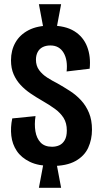

<svg xmlns="http://www.w3.org/2000/svg" viewBox="-20 -782 482 908"><path d="M186 -645 164 -762H269L247 -645ZM164 106 186 -11H247L269 106ZM225 3Q162 3 121.5 -16.5Q81 -36 59.5 -68Q38 -100 33.5 -140Q29 -180 38 -222L148 -233Q142 -194 147.5 -161Q153 -128 172 -108Q191 -88 226 -88Q245 -88 260.5 -95Q276 -102 286 -119Q296 -136 296 -165Q296 -200 281 -224Q266 -248 240 -267Q214 -286 179 -306Q151 -322 124.5 -340Q98 -358 77.5 -380Q57 -402 44.5 -430.5Q32 -459 32 -497Q32 -544 53 -581Q74 -618 115.5 -639.5Q157 -661 219 -661Q289 -661 331.5 -634.5Q374 -608 392 -561.5Q410 -515 404 -457L295 -444Q298 -470 294.5 -492.5Q291 -515 281 -532Q271 -549 255.5 -558Q240 -567 218 -567Q197 -567 181.5 -559Q166 -551 158 -535.5Q150 -520 150 -500Q150 -471 165 -450.5Q180 -430 203.5 -415Q227 -400 251 -388Q281 -371 310.5 -352Q340 -333 363.5 -307.5Q387 -282 401 -248Q415 -214 415 -169Q415 -122 397 -83Q379 -44 337 -20.5Q295 3 225 3Z"/></svg>

Font: Bricolage Grotesque 36pt Condensed SemiBold
Style: Regular
Weight: 600
Width: 3
Designer: Mathieu Triay
Foundry: Atelier Triay
Version: Version 1.001;gftools[0.9.33.dev8+g029e19f]